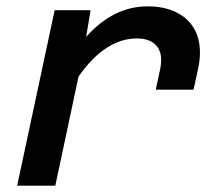

<svg xmlns="http://www.w3.org/2000/svg" viewBox="-20 -584 690 604"><path d="M487 -395Q487 -427 467.5 -445Q448 -463 410 -463Q311 -463 227 -343L154 0H34L152 -552H265L251 -468Q294 -516 342 -540Q390 -564 445 -564Q494 -564 531 -547Q568 -530 588.5 -497.5Q609 -465 609 -418Q609 -394 603 -367L589 -302H470L484 -367Q487 -382 487 -395Z"/></svg>

Font: Azeret Mono Medium
Style: Italic
Weight: 500
Italic angle: -12°
Designer: Martin Vácha
Foundry: Displaay
Version: Version 1.000; Glyphs 3.0.3, build 3074